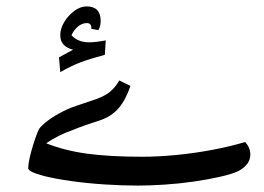

<svg xmlns="http://www.w3.org/2000/svg" viewBox="-20 -579 825 599"><path d="M410 0Q362 0 307.5 -3.5Q253 -7 203 -14Q153 -21 117 -30Q68 -43 68 -54Q68 -65 72 -84Q76 -103 82.5 -124Q89 -145 95 -161Q101 -177 106 -182Q121 -198 142.5 -212Q164 -226 190 -238Q198 -242 217 -248.5Q236 -255 266 -265Q305 -277 323.5 -293Q342 -309 352 -328L387 -311Q372 -267 350.5 -242Q329 -217 296 -205Q268 -196 246.5 -188.5Q225 -181 206 -173Q183 -165 164 -155.5Q145 -146 124 -132Q182 -109 252 -99.5Q322 -90 423 -90Q474 -90 530.5 -95.5Q587 -101 642.5 -111.5Q698 -122 745 -136Q761 -118 761 -97Q761 -81 751.5 -68Q742 -55 723 -45Q704 -36 666.5 -27.5Q629 -19 584 -12.5Q539 -6 493 -3Q447 0 410 0ZM168 -354 164 -400 208 -424Q168 -434 168 -469Q168 -490 180.5 -510.5Q193 -531 212 -545Q231 -559 250 -559Q294 -559 294 -514Q294 -497 287 -485L265 -489V-494Q265 -499 261.5 -503Q258 -507 251 -507Q236 -507 223 -496Q210 -485 203 -469Q223 -447 258 -447Q268 -447 281 -448.5Q294 -450 310 -453L307 -408Q262 -396 232.5 -385Q203 -374 168 -354Z"/></svg>

Font: Noto Naskh Arabic Medium
Style: Regular
Weight: 500
Designer: Monotype Design Team, David Williams, Mohamad Dakak and Nizar Qandah
Foundry: Monotype Imaging Inc.
Version: Version 2.016